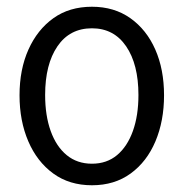

<svg xmlns="http://www.w3.org/2000/svg" viewBox="-20 -540 545 570"><path d="M253 10Q186 10 138 -25Q90 -60 64 -120.5Q38 -181 38 -257Q38 -334 64.5 -393Q91 -452 138.5 -486Q186 -520 253 -520Q319 -520 367 -486Q415 -452 441 -393Q467 -334 467 -257Q467 -181 441.5 -120.5Q416 -60 368 -25Q320 10 253 10ZM253 -54Q297 -54 327.5 -79.5Q358 -105 374.5 -151Q391 -197 391 -258Q391 -349 354.5 -402.5Q318 -456 253 -456Q187 -456 150.5 -402.5Q114 -349 114 -258Q114 -197 130.5 -151Q147 -105 178 -79.5Q209 -54 253 -54Z"/></svg>

Font: Instrument Sans SemiCondensed
Style: Regular
Weight: 400
Width: 4
Designer: Rodrigo Fuenzalida
Foundry: fragTYPE
Version: Version 1.000;gftools[0.9.28]